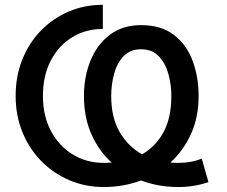

<svg xmlns="http://www.w3.org/2000/svg" viewBox="-20 -753 926 784"><path d="M399.9 -634.8Q329.6 -634.8 274.2 -600.6Q218.8 -566.4 187 -504.9Q155.3 -443.4 155.3 -361.3Q155.3 -279.3 188.2 -217.8Q221.2 -156.2 277.3 -122.1Q333.5 -87.9 403.8 -87.9Q420.4 -87.9 436 -88.9Q383.8 -136.2 353.3 -204.8Q322.8 -273.4 322.8 -361.3Q322.8 -439.5 349.4 -505.1Q376 -570.8 428 -610.6Q480 -650.4 556.2 -650.4Q638.2 -650.4 689.9 -610.6Q741.7 -570.8 766.4 -505.1Q791 -439.5 791 -361.3Q791 -273.4 759.5 -205.1Q728 -136.7 675.8 -89.4Q691.9 -87.9 708.5 -87.9Q762.2 -87.9 803.7 -105.5L831.1 -9.3Q772.5 10.7 708.5 10.7Q627.4 10.7 555.7 -16.1Q483.4 10.7 403.8 10.7Q328.6 10.7 263.4 -17.1Q198.2 -44.9 148.9 -95Q99.6 -145 71.8 -212.9Q43.9 -280.8 43.9 -361.3Q43.9 -441.9 71 -509.8Q98.1 -577.6 146.7 -627.7Q195.3 -677.7 260 -705.6Q324.7 -733.4 399.9 -733.4ZM434.1 -361.3Q434.1 -273.4 468.5 -214.1Q502.9 -154.8 560.1 -123Q615.7 -154.3 647.7 -213.4Q679.7 -272.5 679.7 -361.3Q679.7 -407.2 667.5 -451.2Q655.3 -495.1 628.2 -523.4Q601.1 -551.8 556.2 -551.8Q511.2 -551.8 484.4 -523.4Q457.5 -495.1 445.8 -451.2Q434.1 -407.2 434.1 -361.3Z"/></svg>

Font: Giphurs Medium
Style: Regular
Weight: 500
Version: Version 0.920; ttfautohint (v1.8.4.7-5d5b)